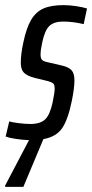

<svg xmlns="http://www.w3.org/2000/svg" viewBox="-40 -538 359 748"><path d="M125 -375Q118 -343 118 -326Q118 -311 123.5 -305Q129 -299 144 -296L204 -282Q228 -276 239 -264Q250 -252 250 -225Q250 -195 240 -146Q225 -72 202 -38.5Q179 -5 129 4L51 190H-20V185L73 8Q47 7 21 3Q-5 -1 -18 -6L-4 -65Q4 -62 31 -58.5Q58 -55 78 -55Q118 -55 136.5 -73.5Q155 -92 165 -139Q173 -177 173 -193Q173 -208 167 -213Q161 -218 147 -222L97 -234Q66 -242 53.5 -254.5Q41 -267 41 -293Q41 -327 51 -373Q63 -430 81.5 -461Q100 -492 129.5 -505Q159 -518 208 -518Q231 -518 257 -514Q283 -510 299 -505L286 -444Q244 -454 206 -454Q171 -454 153 -437.5Q135 -421 125 -375Z"/></svg>

Font: Saira Ultra Condensed Medium
Style: Italic
Weight: 500
Width: 1
Italic angle: -12°
Designer: Hector Gatti with collaboration of the Omnibus-Type team
Foundry: Omnibus-Type
Version: Version 1.001; ttfautohint (v1.8)